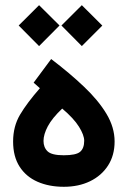

<svg xmlns="http://www.w3.org/2000/svg" viewBox="-20 -719 490 737"><path d="M218.8 -302.2Q263.5 -264.4 283.3 -232.3Q303.2 -200.3 303.2 -178.7Q303.2 -149.6 287.5 -136.3Q271.9 -123 224.6 -123Q178.7 -123 162.8 -138Q147 -153 147 -178.2Q147 -202.9 163.6 -234.4Q180.3 -265.8 218.8 -302.2ZM176.4 -492.4 109.1 -401.7 133.1 -380.4Q83.7 -324 57 -278.9Q30.3 -233.8 30.3 -175.8Q30.3 -118.3 55.1 -79.5Q79.9 -40.8 123.9 -21.4Q168 -2 225.1 -2Q281.8 -2 325.7 -23.3Q369.6 -44.6 394.8 -83.7Q419.9 -122.9 419.9 -175.8Q419.9 -230 388.7 -282Q357.4 -334.1 302.4 -386.2Q247.5 -438.4 176.4 -492.4ZM215.8 -621.1 294.1 -542.1 372.7 -620.8 294.1 -699.1ZM51.7 -621.1 130 -542.1 208.5 -621.1 130 -699.1Z"/></svg>

Font: Vazir Variable Regular
Style: Regular
Weight: 400
Designer: Saber Rastikerdar
Foundry: Saber Rastikerdar
Version: Version 30.1.0